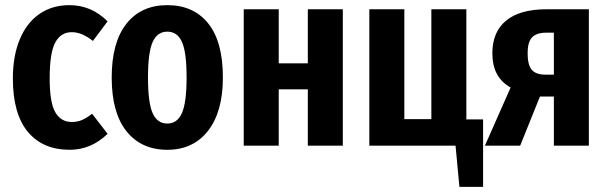

<svg xmlns="http://www.w3.org/2000/svg" viewBox="-20 -566 2360 746"><path d="M398 -483 341 -407Q298 -441 259 -441Q216 -441 194.5 -400.5Q173 -360 173 -262Q173 -167 195 -129.5Q217 -92 259 -92Q280 -92 298 -99.5Q316 -107 338 -124L398 -46Q334 16 251 16Q146 16 88 -54Q30 -124 30 -261Q30 -349 57 -413.5Q84 -478 133.5 -512Q183 -546 250 -546Q335 -546 398 -483Z M846 -265Q846 -132 788.5 -58Q731 16 630 16Q529 16 471.5 -56Q414 -128 414 -265Q414 -401 471 -473.5Q528 -546 630 -546Q732 -546 789 -475Q846 -404 846 -265ZM555 -265Q555 -167 573 -126.5Q591 -86 630 -86Q669 -86 687 -127Q705 -168 705 -265Q705 -363 687 -403Q669 -443 630 -443Q591 -443 573 -402.5Q555 -362 555 -265Z M1176 -219H1063V0H927V-530H1063V-320H1176V-530H1312V0H1176Z M1857 -102V160H1765L1750 0H1415V-530H1551V-103H1656V-530H1792V-102Z M2268 -530V0H2132V-191H2078L2001 0H1864L1964 -226Q1893 -265 1893 -359Q1893 -442 1946.5 -486Q2000 -530 2104 -530ZM2132 -276V-439H2102Q2064 -439 2047 -420.5Q2030 -402 2030 -359Q2030 -314 2046 -295Q2062 -276 2099 -276Z"/></svg>

Font: Fira Sans Compressed SemiBold
Style: Regular
Weight: 600
Width: 1
Designer: bBox Type GmbH & Carrois Corporate GbR & Edenspiekermann AG
Foundry: bBox Type GmbH & Carrois Corporate GbR & Edenspiekermann AG
Version: Version 4.301